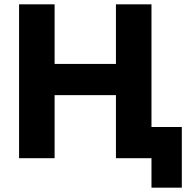

<svg xmlns="http://www.w3.org/2000/svg" viewBox="-20 -730 890 886"><path d="M679 -710V0H515V-291H232V0H68V-710H232V-435H515V-710ZM679 136V0H565V-144H819V136Z"/></svg>

Font: Raleway ExtraBold
Style: Regular
Weight: 800
Designer: Matt McInerney, Pablo Impallari, Rodrigo Fuenzalida
Foundry: Matt McInerney, Pablo Impallari, Rodrigo Fuenzalida
Version: Version 4.026